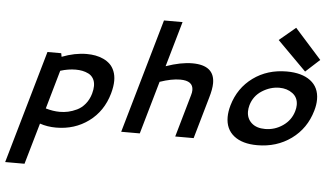

<svg xmlns="http://www.w3.org/2000/svg" viewBox="-63 -871 2101 1236"><g transform="rotate(5 988.0 -253.0)"><path d="M474.1 -479.5Q503.9 -479.5 530.5 -474.6Q557.1 -469.7 582 -458.3Q606.9 -446.8 625 -429.4Q643.1 -412.1 654.1 -384.8Q665 -357.4 665 -323.2Q665 -286.6 651.9 -239.7Q618.7 -123 528.3 -56.6Q438 9.8 317.9 9.8Q261.7 9.8 212.9 -6.8L136.2 259.3H11.2L220.7 -470.2H309.6L314 -447.3Q397 -479.5 474.1 -479.5ZM412.1 -373Q364.3 -373 313 -356.9L241.7 -107.4Q289.1 -93.3 333 -93.3Q360.4 -93.3 387.2 -99.1Q414.1 -105 443.4 -118.9Q472.7 -132.8 495.8 -160.9Q519 -189 530.3 -228Q538.1 -255.9 538.1 -278.3Q538.1 -306.2 526.4 -325.9Q514.6 -345.7 494.9 -355.5Q475.1 -365.2 455.1 -369.1Q435.1 -373 412.1 -373Z M1087.9 -367.7Q1031.7 -367.7 956.5 -341.8L858.4 0H738.3L950.2 -737.8H1070.3L986.3 -445.3Q1082.5 -479 1156.7 -479Q1300.3 -479 1300.3 -362.8Q1300.3 -325.2 1283.2 -267.6L1206.5 0H1087.4L1165.5 -272.9Q1171.4 -291.5 1171.4 -307.1Q1171.4 -367.7 1087.9 -367.7Z M1802.2 -765.1 1974.6 -572.3 1883.8 -489.3 1696.8 -676.8ZM1728.5 -371.1Q1670.4 -371.1 1616.9 -337.2Q1563.5 -303.2 1545.9 -242.2Q1540 -220.7 1540 -201.7Q1540 -155.8 1571.8 -127.2Q1603.5 -98.6 1659.2 -98.6Q1721.7 -98.6 1773.7 -134.5Q1825.7 -170.4 1842.8 -230Q1849.1 -251 1849.1 -270.5Q1849.1 -318.4 1813.7 -344.7Q1778.3 -371.1 1728.5 -371.1ZM1767.1 -479.5Q1864.3 -479.5 1920.2 -437.3Q1976.1 -395 1976.1 -316.9Q1976.1 -281.7 1964.8 -243.7Q1931.2 -126.5 1837.2 -58.3Q1743.2 9.8 1617.7 9.8Q1521 9.8 1466.8 -33.4Q1412.6 -76.7 1412.6 -154.3Q1412.6 -189.5 1424.3 -230.5Q1457.5 -345.2 1549.6 -412.4Q1641.6 -479.5 1767.1 -479.5Z"/></g></svg>

Font: Cantarell
Style: Bold Italic
Weight: 700
Italic angle: -16°
Designer: Dave Crossland
Version: Version 1.004